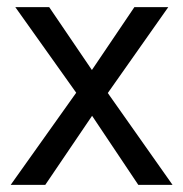

<svg xmlns="http://www.w3.org/2000/svg" viewBox="-20 -520 515 540"><path d="M214.3 -287.3 358 -500H453.3L263 -229.7L107.3 0H10ZM215.3 -229.7 23 -500H118.3L262.8 -287.3L465.3 0H369Z"/></svg>

Font: Oak Sans Light
Style: Regular
Weight: 400
Designer: Erik Kennedy, Walven
Foundry: Erik Kennedy, Walven
Version: Version 1.100;Glyphs 3.1.2 (3151)